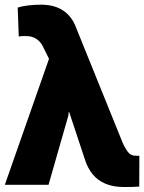

<svg xmlns="http://www.w3.org/2000/svg" viewBox="-25 -770 601 800"><path d="M492.2 9.3Q447.8 9.3 415.3 -4.2Q382.8 -17.6 361.8 -43Q340.8 -68.4 329.6 -103L263.7 -301.8L260.7 -302.2L260.3 -290L177.2 0H-4.9L179.2 -524.9L153.3 -577.1Q144 -596.7 126 -608.2Q107.9 -619.6 85.4 -619.6Q74.2 -619.6 68.4 -619.6Q62.5 -619.6 53.2 -617.7L48.8 -738.3Q67.4 -744.6 94.2 -747.6Q121.1 -750.5 145.5 -750.5Q198.7 -750.5 233.9 -728.8Q269 -707 287.1 -667L485.4 -176.8Q496.6 -151.4 508.5 -136.2Q520.5 -121.1 539.6 -121.1Q544.9 -121.1 548.1 -120.8Q551.3 -120.6 555.7 -121.1L555.2 7.3Q542.5 8.3 527.6 8.8Q512.7 9.3 492.2 9.3Z"/></svg>

Font: Roboto Slab LO Black
Style: Regular
Weight: 900
Designer: Google
Version: Version 2.000